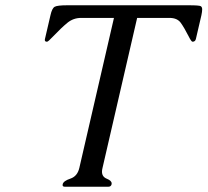

<svg xmlns="http://www.w3.org/2000/svg" viewBox="-20 -708 787 728"><path d="M722.7 -560.1Q720.2 -549.8 710 -549.8Q705.6 -549.8 695.8 -569.3Q678.7 -603 665.3 -621.6Q651.9 -640.1 622.6 -640.1H500L368.7 -71.3Q366.7 -63.5 366.7 -57.1Q366.7 -37.6 385 -30.3Q403.3 -22.9 403.3 -12.7Q403.3 -11.2 403.3 -9.8Q400.9 0 391.1 0H225.6Q215.3 0 217.8 -9.8Q220.7 -22 247.1 -30.8Q273.4 -39.6 280.8 -71.3L412.1 -640.1H287.6Q258.3 -640.1 235.6 -621.6Q212.9 -603 180.7 -569.3Q162.6 -549.8 158.2 -549.8Q149.9 -549.8 149.9 -556.6Q149.9 -558.1 150.4 -560.1L171.4 -650.4Q177.2 -676.8 187.5 -682.4Q197.8 -688 235.4 -688H696.3Q736.8 -688 741.7 -684.3Q746.6 -680.7 746.6 -672.4Q746.6 -664.1 743.7 -650.4Z"/></svg>

Font: Caudex
Style: Italic
Weight: 400
Italic angle: -13°
Version: Version 1.04